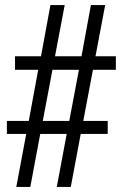

<svg xmlns="http://www.w3.org/2000/svg" viewBox="-20 -734 483 754"><path d="M44 0 83 -208H7V-259H93L130 -460H39V-513H141L178 -714H234L196 -513H300L337 -714H393L355 -513H435V-460H345L307 -259H403V-208H297L258 0H203L242 -208H138L99 0ZM148 -259H252L290 -460H186Z"/></svg>

Font: Noto Serif Tamil ExtraCondensed
Style: Regular
Weight: 400
Width: 2
Designer: Indian Type Foundry, Tom Grace, and the Monotype Design Team
Foundry: Monotype Imaging Inc.
Version: Version 2.004; ttfautohint (v1.8.4.7-5d5b)